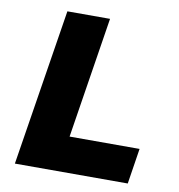

<svg xmlns="http://www.w3.org/2000/svg" viewBox="-80 -778 793 851"><g transform="rotate(10 317.0 -352.5)"><path d="M43 0 155 -705H347L261 -160H576L551 0Z"/></g></svg>

Font: Nunito Sans 7pt Black
Style: Italic
Weight: 900
Italic angle: -9°
Version: Version 3.101;gftools[0.9.27]